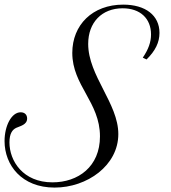

<svg xmlns="http://www.w3.org/2000/svg" viewBox="-20 -805 749 843"><path d="M623.5 -543.9C662.1 -582 680.2 -618.7 680.2 -660.6C680.2 -737.3 619.1 -784.7 521 -784.7C385.7 -784.7 297.4 -695.3 297.4 -572.8C297.4 -429.2 418.9 -356.4 418.9 -206.1C418.9 -73.2 323.2 -4.4 210.4 -4.4C80.6 -4.4 21.5 -98.6 21.5 -179.7C21.5 -219.2 34.7 -235.8 51.3 -243.7C67.9 -251.5 99.1 -256.8 99.1 -284.7C99.1 -301.3 88.4 -312 70.8 -312C30.3 -312 0 -252.4 0 -185.5C0 -80.1 75.2 18.6 219.7 18.6C362.8 18.6 499.5 -78.6 499.5 -216.3C499.5 -351.1 367.2 -472.2 367.2 -612.3C367.2 -706.5 427.2 -768.6 518.6 -768.6C595.7 -768.6 643.1 -723.6 643.1 -653.8C643.1 -620.1 631.8 -588.4 606.9 -551.8Z"/></svg>

Font: Petit Formal Script
Style: Regular
Weight: 400
Designer: Pablo Impallari, Brenda Gallo, Rodrigo Fuenzalida
Foundry: Pablo Impallari, Brenda Gallo, Rodrigo Fuenzalida
Version: Version 1.001